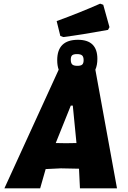

<svg xmlns="http://www.w3.org/2000/svg" viewBox="-20 -1027 697 1047"><path d="M526 -1007 543 -1001 577 -879 569 -864Q422 -837 325 -825L309 -831L289 -912Q418 -959 526 -1007ZM500 -647 618 0H416L411 -103V-107L312 -109L229 -105L199 0H4L300 -647Q292 -669 292 -699Q292 -810 405 -810Q511 -810 511 -706Q511 -672 500 -647ZM400 -732Q381 -732 373.5 -725.5Q366 -719 366 -702Q366 -683 374 -675.5Q382 -668 402 -668Q421 -668 428.5 -675Q436 -682 436 -699Q436 -717 428 -724.5Q420 -732 400 -732ZM366 -451 284 -247 340 -246 397 -247 377 -451Z"/></svg>

Font: Alegreya Sans Black
Style: Italic
Weight: 900
Italic angle: -7°
Designer: Juan Pablo del Peral
Foundry: Huerta Tipografica
Version: Version 2.007